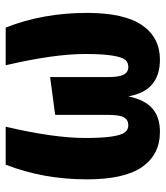

<svg xmlns="http://www.w3.org/2000/svg" viewBox="27 -598 588 682"><g transform="rotate(-90 321.0 -257.0)"><path d="M564 -530.8Q616.2 -398.9 616.2 -242.2Q616.2 -109.9 572.5 -46.4Q528.8 17.1 450.2 17.1Q338.9 17.1 319.8 -95.2Q307.6 -37.1 276.9 -10Q246.1 17.1 193.8 17.1Q113.3 17.1 69.1 -45.9Q24.9 -108.9 24.9 -242.2Q24.9 -397 77.1 -530.8H211.9Q171.9 -359.4 171.9 -249Q171.9 -188.5 177 -154.3Q182.1 -120.1 191.7 -107.7Q201.2 -95.2 216.8 -95.2Q235.8 -95.2 244.9 -110.4Q253.9 -125.5 253.9 -167V-355L388.2 -373V-167Q388.2 -127.9 397 -111.6Q405.8 -95.2 423.8 -95.2Q439.9 -95.2 449.2 -105.7Q458.5 -116.2 464.4 -150.9Q470.2 -185.5 470.2 -249Q470.2 -359.4 430.2 -530.8Z"/></g></svg>

Font: Fira Sans Compressed
Style: Bold
Weight: 700
Width: 1
Designer: Carrois Corporate & Edenspiekermann AG
Foundry: Carrois Corporate GbR & Edenspiekermann AG
Version: Version 4.203;PS 004.203;hotconv 1.0.88;makeotf.lib2.5.64775